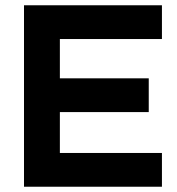

<svg xmlns="http://www.w3.org/2000/svg" viewBox="-20 -708 673 728"><path d="M71 -688H594V-560H207V-411H544V-283H207V-128H594V0H71Z"/></svg>

Font: Roundo SemiBold
Style: Regular
Weight: 600
Designer: Namrata Goyal (Gurmukhi), Shiva Nallaperumal (Latin)
Foundry: Indian Type Foundry
Version: Version 1.000;PS 1.0;hotconv 1.0.88;makeotf.lib2.5.647800